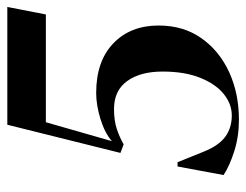

<svg xmlns="http://www.w3.org/2000/svg" viewBox="-96 -578 689 538"><g transform="rotate(-90 249.0 -309.5)"><path d="M182 15Q135 15 94 2Q53 -11 27 -28L51 -157H63L92 -85Q109 -42 134 -23.5Q159 -5 194 -5Q226 -5 254 -27.5Q282 -50 299.5 -93.5Q317 -137 317 -199Q317 -261 290.5 -298Q264 -335 212 -335Q179 -335 155.5 -327Q132 -319 113 -308L89 -317L168 -634H498L477 -526H175L122 -341Q145 -361 184 -373Q223 -385 257 -385Q346 -385 396 -337Q446 -289 446 -210Q446 -140 410 -89.5Q374 -39 314.5 -12Q255 15 182 15Z"/></g></svg>

Font: DM Serif Display
Style: Italic
Weight: 400
Italic angle: -12°
Designer: Colophon Foundry, Frank Grießhammer
Foundry: Colophon Foundry
Version: Version 5.100; ttfautohint (v1.8.2)